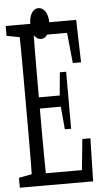

<svg xmlns="http://www.w3.org/2000/svg" viewBox="-66 -914 499 950"><g transform="rotate(-5 183.5 -438.5)"><path d="M-6.8 0V-49.3L85.9 -66.9H92.3V0ZM56.6 0Q58.1 -61 58.6 -122.1Q59.1 -183.1 59.1 -246.1Q59.1 -309.1 59.1 -371.6V-430.7Q59.1 -493.2 59.1 -555.4Q59.1 -617.7 58.6 -680.2Q58.1 -742.7 56.6 -803.2H128.4Q127.4 -743.2 126.7 -681.2Q126 -619.1 126 -556.6Q126 -494.1 126 -430.7V-385.7Q126 -317.4 126 -252Q126 -186.5 126.7 -124Q127.4 -61.5 128.4 0ZM92.3 0V-60.1H328.1L303.2 -23.4L322.3 -213.4H362.3L357.4 0ZM92.3 -381.8V-437.5H251.5V-381.8ZM240.2 -268.6 228.5 -401.9V-425.8L240.2 -551.8H271.5V-268.6ZM-6.8 -754.4V-803.2H92.3V-736.8H85.9ZM308.1 -591.8 289.1 -779.8 314 -743.2H92.3V-803.2H343.3L349.1 -591.8ZM161.6 -724.1Q141.6 -724.1 128.4 -745.8Q115.2 -767.6 115.2 -800.8Q115.2 -835.9 128.4 -856.7Q141.6 -877.4 161.6 -877.4Q182.6 -877.4 196 -856.7Q209.5 -835.9 209.5 -800.8Q209.5 -767.6 196 -745.8Q182.6 -724.1 161.6 -724.1Z"/></g></svg>

Font: Scarab Serif
Style: Condensed
Weight: 400
Designer: John Roberts
Foundry: Scarab
Version: 1.0